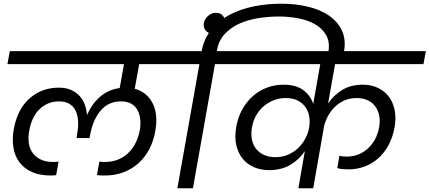

<svg xmlns="http://www.w3.org/2000/svg" viewBox="-20 -1016 2318 1036"><path d="M818 -309Q809 -256 786 -212Q763 -168 728 -136Q693 -104 645.5 -86Q598 -68 539 -69Q531 -69 521 -69.5Q511 -70 503 -71L516 -144Q523 -143 530.5 -142.5Q538 -142 545 -142Q584 -142 615.5 -154.5Q647 -167 671 -189.5Q695 -212 711 -243.5Q727 -275 734 -312Q740 -345 736.5 -373.5Q733 -402 721 -423.5Q709 -445 687 -457Q665 -469 633 -469Q564 -469 522 -418Q480 -367 466 -286L463 -271H394L395 -286Q403 -326 401.5 -359.5Q400 -393 388.5 -417.5Q377 -442 354.5 -455.5Q332 -469 299 -469Q265 -469 238 -457Q211 -445 190.5 -424Q170 -403 157 -374.5Q144 -346 138 -312Q131 -275 135.5 -244Q140 -213 156.5 -190.5Q173 -168 200.5 -155Q228 -142 268 -142Q275 -142 281.5 -142.5Q288 -143 296 -144L283 -71Q274 -70 267.5 -69.5Q261 -69 253 -69Q194 -69 152 -88Q110 -107 85 -140.5Q60 -174 52.5 -219.5Q45 -265 54 -317Q73 -426 139 -484.5Q205 -543 297 -543Q337 -543 365 -530Q393 -517 411 -496.5Q429 -476 438 -450Q447 -424 449 -398H451Q461 -422 477 -445.5Q493 -469 514.5 -489Q536 -509 563.5 -522.5Q591 -536 626 -541L649 -670H20L33 -740H990L977 -670H731L707 -537Q773 -519 803.5 -459Q834 -399 818 -309Z M1021 0H937L1056 -670H924L936 -740H1068Q1081 -809 1122 -858Q1163 -907 1221.5 -937.5Q1280 -968 1351.5 -982Q1423 -996 1498 -996Q1573 -996 1639.5 -980.5Q1706 -965 1753.5 -933Q1801 -901 1824.5 -852Q1848 -803 1836 -737L1833 -720H1750L1752 -736Q1761 -790 1739.5 -827Q1718 -864 1678.5 -886Q1639 -908 1587.5 -917.5Q1536 -927 1486 -927Q1435 -927 1379.5 -919Q1324 -911 1276 -890.5Q1228 -870 1193.5 -833.5Q1159 -797 1150 -740H1283L1271 -670H1140Z M1127 -835Q1103 -835 1089.5 -851.5Q1076 -868 1080 -891Q1084 -914 1103 -930.5Q1122 -947 1145 -947Q1170 -947 1183 -930.5Q1196 -914 1192 -891Q1188 -868 1169 -851.5Q1150 -835 1127 -835Z M1625 -201Q1596 -156 1547.5 -127Q1499 -98 1432 -98Q1386 -98 1349 -114.5Q1312 -131 1288 -161.5Q1264 -192 1254.5 -235Q1245 -278 1255 -332Q1264 -384 1287.5 -426Q1311 -468 1344.5 -497.5Q1378 -527 1420 -543Q1462 -559 1509 -559Q1578 -559 1617 -529.5Q1656 -500 1670 -455L1708 -670H1218L1230 -740H2278L2265 -670H1788L1750 -457Q1779 -501 1825.5 -530Q1872 -559 1938 -559Q1983 -559 2019 -542Q2055 -525 2078 -494.5Q2101 -464 2109.5 -422Q2118 -380 2109 -329Q2099 -274 2076 -232Q2053 -190 2020 -161Q1987 -132 1946 -117Q1905 -102 1860 -102Q1844 -102 1828.5 -103.5Q1813 -105 1800 -109L1811 -175Q1820 -173 1831 -172Q1842 -171 1853 -171Q1883 -171 1911 -181.5Q1939 -192 1962.5 -212.5Q1986 -233 2002.5 -262.5Q2019 -292 2026 -330Q2032 -366 2025.5 -395Q2019 -424 2003 -444.5Q1987 -465 1961.5 -476Q1936 -487 1905 -487Q1868 -487 1838.5 -474Q1809 -461 1787.5 -440Q1766 -419 1751 -392Q1736 -365 1729 -337L1670 0H1590ZM1466 -168Q1505 -168 1535 -181.5Q1565 -195 1587.5 -216Q1610 -237 1624.5 -263Q1639 -289 1645 -314L1649 -333Q1653 -360 1648.5 -387.5Q1644 -415 1629 -437Q1614 -459 1587.5 -473Q1561 -487 1521 -487Q1489 -487 1459.5 -476Q1430 -465 1405.5 -445Q1381 -425 1363.5 -395.5Q1346 -366 1340 -330Q1333 -292 1339.5 -262Q1346 -232 1363.5 -211Q1381 -190 1407 -179Q1433 -168 1466 -168Z"/></svg>

Font: SVN-Poppins
Style: Italic
Weight: 400
Italic angle: -10°
Designer: Ninad Kale (Devanagari), Jonny Pinhorn (Latin)
Foundry: Indian Type Foundry
Version: Version 3.002 2017; ttfautohint (v1.8.3)